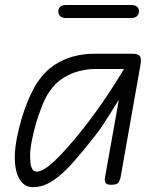

<svg xmlns="http://www.w3.org/2000/svg" viewBox="-20 -743 639 772"><path d="M112 9.5Q78 9.5 58.8 -22.2Q39.5 -54 39.5 -110Q39.5 -142.5 47 -183.5Q54.5 -224.5 67.2 -267Q80 -309.5 96.5 -347.5Q113 -385.5 130.5 -412Q158.5 -454 195.2 -479.2Q232 -504.5 274 -515.8Q316 -527 358.5 -527H512Q535 -527 542.2 -517.5Q549.5 -508 545 -483.5L464.5 -28.5Q463.5 -23 457.8 -11.5Q452 0 428.5 0Q407.5 0 404 -8.8Q400.5 -17.5 401.5 -25.5L458 -342.5Q439 -311.5 421.8 -284.2Q404.5 -257 389.5 -234.5Q374.5 -212 361 -195.5Q316 -138 275.2 -91.5Q234.5 -45 194.5 -17.8Q154.5 9.5 112 9.5ZM101 -118Q101 -106 102.2 -90.8Q103.5 -75.5 109.2 -64.2Q115 -53 128.5 -53Q153.5 -53 199 -95.5Q244.5 -138 314 -225Q363 -287.5 404.8 -349.5Q446.5 -411.5 478.5 -465.5H358.5Q332 -465.5 298.8 -457.2Q265.5 -449 233.2 -428.8Q201 -408.5 177.5 -373Q162.5 -350.5 148.8 -316.5Q135 -282.5 124.2 -245Q113.5 -207.5 107.2 -173.8Q101 -140 101 -118ZM247.5 -670.5Q229 -670.5 221.8 -678.2Q214.5 -686 214.5 -697Q214.5 -708 221.8 -715.5Q229 -723 247.5 -723H506Q524 -723 531.5 -715.5Q539 -708 539 -697Q539 -686.5 531.2 -678.5Q523.5 -670.5 506 -670.5Z"/></svg>

Font: Edu QLD Hand
Style: Regular
Weight: 400
Designer: Tina and Corey Anderson, Eben Sorkin
Foundry: Sorkin Type Co.
Version: Version 2.000